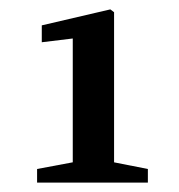

<svg xmlns="http://www.w3.org/2000/svg" viewBox="-20 -771 382 409"><path d="M69 -717 215 -751 223 -745V-382H135V-689L69 -681ZM219 -426 295 -411V-382H59V-411L139 -426Z"/></svg>

Font: Lisu Bosa Black
Style: Regular
Weight: 900
Designer: David Morse, Annie Olsen, Victor Gaultney, Frank Grießhammer (Latin)
Foundry: SIL International
Version: Version 2.000